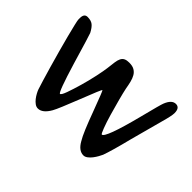

<svg xmlns="http://www.w3.org/2000/svg" viewBox="-99 -815 1010 1010"><g transform="rotate(45 406.0 -310.0)"><path d="M571 -188Q595 -188 649 -399Q679 -518 685 -532Q703 -578 733 -578Q762 -578 762 -538Q762 -518 745 -458L697 -280Q682 -220 670.5 -180Q659 -140 651 -118Q647 -109 640 -96.5Q633 -84 623.5 -71.5Q614 -59 602.5 -50.5Q591 -42 580 -42Q545 -42 520 -86Q507 -107 490.5 -146.5Q474 -186 453 -243Q411 -356 408 -356Q404 -356 359 -240Q336 -182 321 -146Q306 -110 298 -96Q270 -47 236 -47Q224 -47 213 -55Q202 -63 193 -74.5Q184 -86 177 -99Q170 -112 167 -121Q162 -136 151.5 -170.5Q141 -205 128.5 -248.5Q116 -292 103 -339Q90 -386 79.5 -426.5Q69 -467 62.5 -495Q56 -523 56 -528V-540Q56 -573 81 -573Q107 -573 121.5 -561.5Q136 -550 150 -523Q152 -518 165.5 -474.5Q179 -431 203 -349Q253 -184 264 -184Q272 -184 284 -217.5Q296 -251 309 -296Q322 -341 332 -387.5Q342 -434 345 -460Q348 -486 350.5 -504.5Q353 -523 359 -535Q365 -547 376 -552.5Q387 -558 406 -558Q430 -558 444.5 -549.5Q459 -541 467.5 -526.5Q476 -512 481 -492Q486 -472 490 -448Q495 -424 506.5 -380.5Q518 -337 530.5 -294Q543 -251 555 -219.5Q567 -188 571 -188Z"/></g></svg>

Font: Stylish
Style: Regular
Weight: 400
Version: Version 1.64